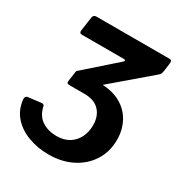

<svg xmlns="http://www.w3.org/2000/svg" viewBox="-177 -649 888 942"><g transform="rotate(30 267.0 -178.0)"><path d="M231.5 173.6Q169.4 173.6 116.2 153.8Q63 134 29 95.7Q-5 57.3 -10.7 2.3Q-12 -17.1 1.9 -19.5L72.9 -28.2Q90.6 -31.2 92.2 -18.6Q103 30.4 137.7 53.1Q172.4 75.7 219.6 75.7Q261.9 75.7 290.9 57.6Q319.9 39.4 335 8.6Q350 -22.1 350 -59.3Q350 -111.5 320.8 -141.9Q291.6 -172.4 236.5 -172.4H149.4Q133.9 -172.4 136.3 -187.2L144.3 -244.1Q146 -255.6 160.9 -255.6H273.4Q345.4 -255.6 392.6 -228.7Q439.8 -201.9 463.6 -156.8Q487.5 -111.7 487.5 -56.3Q487.5 11.7 454 63.6Q420.6 115.6 362.9 144.6Q305.2 173.6 231.5 173.6ZM219 -193.4 149.4 -252.4 322.4 -405.3Q328.2 -410.9 326.1 -414.1Q324.1 -417.3 316.8 -417.3H79.7Q64.5 -417.3 66.9 -434.7L78.4 -514.7Q81.1 -530 98.3 -530H512.2Q527 -530 524.3 -512.6L518.1 -465.8Q517.1 -457.5 515 -450.9Q512.9 -444.3 503.5 -436.3Z"/></g></svg>

Font: Libre Franklin Thin
Style: Italic
Weight: 100
Italic angle: -8°
Designer: Pablo Impallari, Rodrigo Fuenzalida, Nhung Nguyen
Foundry: Impallari Type
Version: Version 3.000